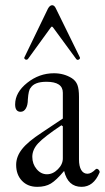

<svg xmlns="http://www.w3.org/2000/svg" viewBox="-20 -706 403 737"><path d="M86.9 -479Q83 -476.1 79.8 -476.8Q76.7 -477.5 74.5 -480.2Q72.3 -482.9 73.2 -484.9L164.1 -672.9Q171.4 -686 180.2 -686Q189 -686 194.8 -672.9L286.1 -486.8Q289.1 -481.4 283.2 -477.8Q277.3 -474.1 272.9 -479L190.9 -590.8Q182.1 -604 179.2 -604Q176.8 -604 168 -590.8ZM123 11.2Q86.4 11.2 64.2 -12.2Q42 -35.6 42 -73.2Q42 -105 64.7 -133.8Q87.4 -162.6 140.1 -196.8L221.2 -251V-350.1Q221.2 -392.1 158.2 -392.1Q111.8 -392.1 97.2 -368.2Q89.4 -360.4 86.9 -324.2Q86.9 -302.7 79.3 -289.8Q71.8 -276.9 59.1 -276.9Q38.1 -276.9 38.1 -305.2Q38.1 -351.1 84.2 -387.9Q130.4 -424.8 187 -424.8Q225.6 -424.8 255.9 -405.8Q271 -396 277.1 -380.1Q283.2 -364.3 283.2 -334V-94.2Q283.2 -67.9 291.7 -53.5Q300.3 -39.1 315.9 -39.1Q330.1 -39.1 347.2 -56.2Q350.1 -59.1 354 -57.6Q357.9 -56.2 360.8 -51.5Q363.8 -46.9 361.8 -43Q338.9 11.2 293 11.2Q240.7 11.2 226.1 -49.8Q196.3 -14.2 175.3 -1.5Q154.3 11.2 123 11.2ZM221.2 -98.1V-221.2L215.8 -225.1Q149.4 -180.7 126.7 -156.2Q104 -131.8 104 -104Q104 -76.7 120.6 -56.9Q137.2 -37.1 160.2 -37.1Q183.1 -37.1 202.1 -56.2Q221.2 -75.2 221.2 -98.1Z"/></svg>

Font: Junicode SmCond Light
Style: Regular
Weight: 300
Width: 4
Designer: Peter S. Baker
Version: Version 2.206